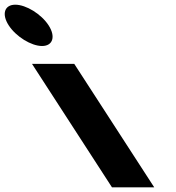

<svg xmlns="http://www.w3.org/2000/svg" viewBox="-403 -798 751 818"><path d="M74 0H254L-86.7 -526H-266.7ZM-365.9 -690C-334.8 -642 -269.9 -602 -223.9 -602C-177.9 -602 -164.8 -642 -195.9 -690C-227 -738 -291.9 -778 -337.9 -778C-383.9 -778 -397 -738 -365.9 -690Z"/></svg>

Font: Hussar
Style: BdOpOblSeven
Weight: 700
Foundry: Cannot Into Space Fonts
Version: Version 2.00